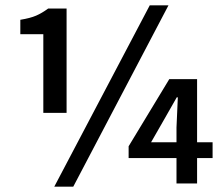

<svg xmlns="http://www.w3.org/2000/svg" viewBox="-20 -686 835 718"><path d="M142 -264V-558H56V-612Q93 -618 115 -627.5Q137 -637 160 -654H229V-264ZM183 12 540 -666H610L254 12ZM640 0V-95H461V-139L613 -390H717V-154H775V-95H717V0ZM545 -154H640V-209L645 -322H641L596 -243Z"/></svg>

Font: TT Toshiba Sans Medium
Style: Regular
Weight: 500
Designer: Paul D. Hunt
Foundry: Toshiba Corporation
Version: Version 2.020;PS 2.000;hotconv 1.0.86;makeotf.lib2.5.63406